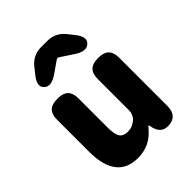

<svg xmlns="http://www.w3.org/2000/svg" viewBox="-239 -985 1131 1131"><g transform="rotate(-45 327.0 -419.0)"><path d="M244 14Q66 14 66 -217V-485Q66 -569 150 -569H160Q244 -569 244 -485V-239Q244 -182 259.5 -160Q275 -138 310 -138Q340 -138 361 -151Q382 -164 389 -174Q405 -196 405 -223V-485Q405 -569 489 -569H499Q583 -569 583 -485V-82Q583 0 511 6Q440 12 427 -69Q425 -78 423 -78Q421 -78 407 -62Q344 14 244 14ZM245 -686Q181 -641 148 -673Q114 -704 167 -767L195 -802Q237 -852 302 -852H354Q419 -852 461 -802L489 -767Q542 -704 508 -673Q474 -641 410 -685L336 -734Q325 -742 314 -734Z"/></g></svg>

Font: Resource Han Rounded KR Heavy
Style: Regular
Weight: 900
Designer: Cyano Hao (round all glyphs); Ryoko NISHIZUKA 西塚涼子 (kana, bopomofo & ideographs); Paul D. Hunt (Latin, Greek & Cyrillic)
Foundry: Cyano Hao
Version: 0.990